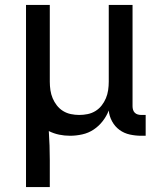

<svg xmlns="http://www.w3.org/2000/svg" viewBox="-20 -540 640 775"><path d="M85 215V-520H181V-210Q181 -193 183.5 -176Q186 -159 192.5 -143.5Q199 -128 209.5 -114.5Q220 -101 234.5 -92Q249 -83 266 -79.5Q283 -76 300 -76Q317 -76 334 -79.5Q351 -83 365.5 -92Q380 -101 390.5 -114.5Q401 -128 407.5 -143.5Q414 -159 416.5 -176Q419 -193 419 -210V-520H515V-111Q515 -104 517 -97Q519 -90 524 -85Q529 -80 536 -78Q543 -76 550 -76H568V8H550Q527 8 504 3Q481 -2 462.5 -15.5Q444 -29 432.5 -50Q421 -71 419 -94Q410 -71 394.5 -51Q379 -31 358 -17Q337 -3 312 2.5Q287 8 263 8Q240 8 218.5 3.5Q197 -1 177 -11Q179 18 180 48Q181 78 181 107V215Z"/></svg>

Font: Zed Mono Medium Extended
Style: Regular
Weight: 500
Width: 7
Monospace: yes
Designer: Belleve Invis
Foundry: Belleve Invis
Version: Version 1.0.0; ttfautohint (v1.8.4)